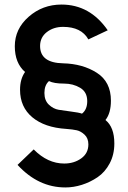

<svg xmlns="http://www.w3.org/2000/svg" viewBox="-20 -735 564 843"><path d="M482 -105Q482 -56 461.5 -17.5Q441 21 408.5 43Q376 65 339.5 76.5Q303 88 267 88Q148 88 57 -11L128 -79Q189 -17 262 -17Q305 -17 336.5 -39.5Q368 -62 368 -101Q368 -128 351.5 -143.5Q335 -159 317 -163Q299 -167 271 -169Q176 -175 122 -220Q68 -265 68 -341Q68 -388 90 -419Q45 -458 45 -532Q45 -608 106 -661.5Q167 -715 250 -715Q375 -715 453 -602L368 -562Q337 -617 257 -617Q215 -617 185.5 -594Q156 -571 156 -533Q156 -459 257 -457Q343 -455 405 -415.5Q467 -376 467 -293Q467 -238 443 -208Q482 -177 482 -105ZM340 -236Q363 -254 363 -291Q363 -331 332 -349.5Q301 -368 261 -368Q217 -368 195 -379Q175 -361 175 -327Q175 -294 194.5 -275.5Q214 -257 237.5 -253Q261 -249 293.5 -245Q326 -241 340 -236Z"/></svg>

Font: Raleway-v4020 SemiBold
Style: Regular
Weight: 600
Designer: Matt McInerney, Pablo Impallari, Rodrigo Fuenzalida
Foundry: Matt McInerney, Pablo Impallari, Rodrigo Fuenzalida
Version: Version 4.020;PS 004.020;hotconv 1.0.88;makeotf.lib2.5.64775